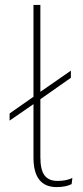

<svg xmlns="http://www.w3.org/2000/svg" viewBox="-20 -750 336 780"><path d="M214 -15Q249 -15 274 -27L271 -2Q247 10 210 10Q116 10 116 -110V-327L19 -260V-289L116 -357V-730H144V-377L268 -463V-434L144 -347V-111Q144 -60 161 -37.5Q178 -15 214 -15Z"/></svg>

Font: Elaine Sans ExtraLight
Style: Regular
Weight: 275
Designer: Wei Huang
Foundry: Wei Huang
Version: Version 2.001;December 24, 2019;FontCreator 12.0.0.2547 64-b